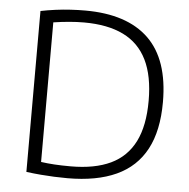

<svg xmlns="http://www.w3.org/2000/svg" viewBox="-53 -799 842 857"><g transform="rotate(5 368.0 -371.0)"><path d="M280 5.5Q249.5 5.5 220.8 4.2Q192 3 161.8 0.5Q131.5 -2 95.5 -6.5V-727.5Q127.5 -734 161.5 -738.5Q195.5 -743 229.2 -745Q263 -747 294.5 -747Q482 -747 578.8 -653.8Q675.5 -560.5 675.5 -370Q675.5 -241.5 631.2 -158.5Q587 -75.5 499 -35Q411 5.5 280 5.5ZM290 -48.5Q397.5 -48.5 468.8 -82.2Q540 -116 575.8 -187Q611.5 -258 611.5 -370Q611.5 -481.5 576.2 -553Q541 -624.5 470.5 -659Q400 -693.5 294 -693.5Q261.5 -693.5 227.5 -690.5Q193.5 -687.5 157 -682V-56.5Q185.5 -52.5 217 -50.5Q248.5 -48.5 290 -48.5Z"/></g></svg>

Font: Encode Sans SemiExpanded Light
Style: Regular
Weight: 300
Width: 6
Designer: Multiple Designers
Foundry: Impallari Type
Version: Version 3.002